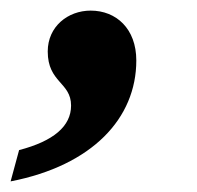

<svg xmlns="http://www.w3.org/2000/svg" viewBox="-28 -188 371 362"><path d="M-8 154C146 124 229 35 229 -74C229 -134 191 -168 143 -168C100 -168 62 -138 62 -91C62 -32 106 -33 106 11C106 50 73 78 8 95Z"/></svg>

Font: Noto Serif Tamil SemiCondensed Black
Style: Italic
Weight: 900
Width: 4
Italic angle: -12°
Designer: Indian Type Foundry, Tom Grace, and the Monotype Design Team
Foundry: Monotype Imaging Inc.
Version: Version 2.003